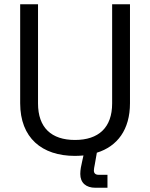

<svg xmlns="http://www.w3.org/2000/svg" viewBox="-20 -720 706 904"><path d="M333 14C347 14 360 13 373 12L367 39C362 60 358 80 358 99C358 141 385 164 429 164H486V103H444C430 103 422 96 422 83C422 74 424 68 426 56L436 -1C533 -31 592 -110 592 -234V-700H508V-233C508 -119 444 -61 333 -61C222 -61 159 -119 159 -233V-700H75V-234C75 -71 177 14 333 14Z"/></svg>

Font: Meta Space
Style: Regular
Weight: 400
Designer: Meta Pool / Florian Karsten
Foundry: Meta Pool / Florian Karsten
Version: Version 2.000;Glyphs 3.1.1 (3137)